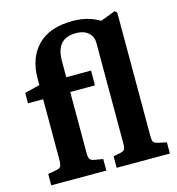

<svg xmlns="http://www.w3.org/2000/svg" viewBox="-114 -881 905 980"><g transform="rotate(-15 338.5 -391.0)"><path d="M36.1 0V-60.1L79.1 -67.9Q99.6 -71.3 104.7 -80.8Q109.9 -90.3 109.9 -118.2V-435.1H29.8V-490.2L109.9 -509.8V-544.9Q109.9 -653.3 172.6 -717.8Q235.4 -782.2 357.9 -782.2Q439 -782.2 500 -745.1L579.1 -774.9L589.8 -764.2V-112.8Q589.8 -88.9 595 -81.1Q600.1 -73.2 618.2 -68.8L663.1 -59.1V0H381.8V-61L417 -67.9Q436 -71.3 441.4 -80.1Q446.8 -88.9 446.8 -112.8V-643.1Q446.8 -670.4 431.9 -688Q417 -705.6 398.2 -711.7Q379.4 -717.8 357.9 -717.8Q305.2 -717.8 279.1 -688.2Q252.9 -658.7 252.9 -597.2V-513.2H383.8V-435.1H252.9V-113.8Q252.9 -90.3 258.8 -80.6Q264.6 -70.8 286.1 -67.9L327.1 -61V0Z"/></g></svg>

Font: Literata Book
Style: Bold
Weight: 700
Designer: Latin by Veronika Burian and Jose Scaglione. Greek by Irene Vlachou. Cyrillic by Vera Evstafieva
Foundry: TypeTogether
Version: Version 2.003;PS 002.003;hotconv 1.0.88;makeotf.lib2.5.64775